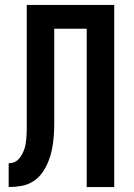

<svg xmlns="http://www.w3.org/2000/svg" viewBox="-20 -755 540 775"><path d="M15 0V-96Q26 -96 36.5 -100Q47 -104 54.5 -112Q62 -120 67.5 -129.5Q73 -139 77 -149.5Q81 -160 83 -171Q85 -182 86 -193Q87 -204 87.5 -215Q88 -226 88 -237Q88 -256 88 -275.5Q88 -295 88 -315V-735H441V0H330V-639H199V-312Q199 -311 199 -310.5Q199 -310 199 -309Q199 -283 199 -257Q199 -231 197 -205Q195 -179 190 -153.5Q185 -128 175.5 -104Q166 -80 151 -58.5Q136 -37 114 -23Q92 -9 66.5 -4.5Q41 0 15 0Z"/></svg>

Font: Iosevka SS08 Regular
Style: Bold
Weight: 700
Monospace: yes
Designer: Belleve Invis
Foundry: Belleve Invis
Version: Version 16.3.4; ttfautohint (v1.8.4)